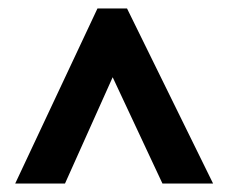

<svg xmlns="http://www.w3.org/2000/svg" viewBox="-20 -828 541 455"><path d="M16 -393 211 -808H281L485 -393H365L247 -645L134 -393Z"/></svg>

Font: Noto Sans Telugu UI Condensed
Style: Bold
Weight: 700
Width: 3
Designer: Jelle Bosma - Monotype Design Team
Foundry: Monotype Imaging Inc.
Version: Version 2.006